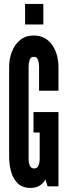

<svg xmlns="http://www.w3.org/2000/svg" viewBox="-20 -918 338 946"><path d="M131.5 8Q91 8 67.8 -14.2Q44.5 -36.5 34.8 -71.8Q25 -107 25 -146V-589Q25 -628 38.5 -663.2Q52 -698.5 79 -720.8Q106 -743 146.5 -743Q178.5 -743 201.5 -729.5Q224.5 -716 239.2 -693.5Q254 -671 261 -643.8Q268 -616.5 268 -589V-471H172.5V-591Q172.5 -608.5 167.2 -623.2Q162 -638 146.5 -638Q131.5 -638 126.2 -623Q121 -608 121 -591V-135Q121 -116.5 127 -102.2Q133 -88 148 -88Q164 -88 169.8 -102.5Q175.5 -117 175.5 -135V-265H145V-366H268V0H214.5L203.5 -33.5Q193.5 -14 174.5 -3Q155.5 8 131.5 8ZM103.5 -797.5V-898.5H193.5V-797.5Z"/></svg>

Font: League Gothic SemiCondensed
Style: Regular
Weight: 400
Width: 4
Designer: The League of Moveable Type
Version: Version 2.001